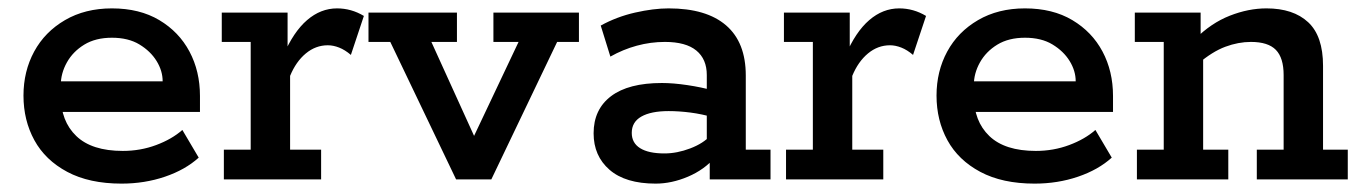

<svg xmlns="http://www.w3.org/2000/svg" viewBox="-20 -428 3251 458"><path d="M270 10Q193 10 140.5 -18Q88 -46 62 -93.5Q36 -141 36 -200Q36 -258 61.5 -305Q87 -352 135 -380Q183 -408 247 -408Q313 -408 360 -380Q407 -352 432 -305Q457 -258 457 -199V-161H88V-234H368Q368 -259 353.5 -282.5Q339 -306 312.5 -322Q286 -338 247 -338Q208 -338 181 -321.5Q154 -305 139.5 -279Q125 -253 125 -225V-200Q125 -139 162 -103.5Q199 -68 273 -68Q315 -68 352.5 -82Q390 -96 415 -118L454 -52Q422 -23 373.5 -6.5Q325 10 270 10Z M514 0V-71H578V-328H509V-398H666V-287L656 -296Q680 -352 712.5 -380Q745 -408 784 -408Q818 -408 848 -390L817 -297Q803 -309 789 -314.5Q775 -320 762 -320Q733 -320 709.5 -300.5Q686 -281 672 -247V-71H746V0Z M1068 0 911 -328H859V-398H1070V-328H1009L1129 -64H1092L1217 -328H1157V-398H1361V-328H1309L1152 0Z M1544 10Q1472 10 1434 -23Q1396 -56 1396 -110Q1396 -167 1437.5 -198.5Q1479 -230 1559 -230Q1586 -230 1619.5 -225Q1653 -220 1682 -212L1666 -201V-249Q1666 -287 1641 -307.5Q1616 -328 1566 -328Q1532 -328 1499 -319Q1466 -310 1436 -293L1413 -367Q1451 -388 1495 -398Q1539 -408 1575 -408Q1665 -408 1712 -367.5Q1759 -327 1759 -248V-71H1818V0H1673V-64L1686 -53Q1660 -23 1621 -6.5Q1582 10 1544 10ZM1565 -62Q1595 -62 1626.5 -74Q1658 -86 1675 -105L1666 -77V-174L1682 -148Q1654 -156 1627 -159.5Q1600 -163 1575 -163Q1533 -163 1510 -150Q1487 -137 1487 -111Q1487 -87 1507 -74.5Q1527 -62 1565 -62Z M1855 0V-71H1919V-328H1850V-398H2007V-287L1997 -296Q2021 -352 2053.5 -380Q2086 -408 2125 -408Q2159 -408 2189 -390L2158 -297Q2144 -309 2130 -314.5Q2116 -320 2103 -320Q2074 -320 2050.5 -300.5Q2027 -281 2013 -247V-71H2087V0Z M2448 10Q2371 10 2318.5 -18Q2266 -46 2240 -93.5Q2214 -141 2214 -200Q2214 -258 2239.5 -305Q2265 -352 2313 -380Q2361 -408 2425 -408Q2491 -408 2538 -380Q2585 -352 2610 -305Q2635 -258 2635 -199V-161H2266V-234H2546Q2546 -259 2531.5 -282.5Q2517 -306 2490.5 -322Q2464 -338 2425 -338Q2386 -338 2359 -321.5Q2332 -305 2317.5 -279Q2303 -253 2303 -225V-200Q2303 -139 2340 -103.5Q2377 -68 2451 -68Q2493 -68 2530.5 -82Q2568 -96 2593 -118L2632 -52Q2600 -23 2551.5 -6.5Q2503 10 2448 10Z M2692 0V-71H2756V-328H2687V-398H2844V-338L2831 -335Q2869 -373 2913.5 -390.5Q2958 -408 3001 -408Q3065 -408 3100.5 -375Q3136 -342 3136 -271V-71H3195V0H2978V-71H3042V-249Q3042 -290 3023.5 -309Q3005 -328 2964 -328Q2934 -328 2903 -316.5Q2872 -305 2838 -276L2850 -307V-71H2910V0Z"/></svg>

Font: Rokkitt Medium
Style: Regular
Weight: 500
Version: Version 3.103